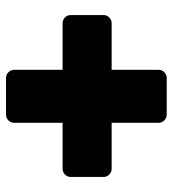

<svg xmlns="http://www.w3.org/2000/svg" viewBox="12 -658 574 638"><g transform="rotate(90 299.0 -339.0)"><path d="M212 -99V-260H57Q46 -260 38 -268Q30 -276 30 -287V-396Q30 -407 38 -415Q46 -423 57 -423H212V-579Q212 -590 220 -598Q228 -606 239 -606H361Q372 -606 380 -598Q388 -590 388 -579V-423H541Q552 -423 560 -415Q568 -407 568 -396V-287Q568 -276 560 -268Q552 -260 541 -260H388V-99Q388 -88 380 -80Q372 -72 361 -72H239Q228 -72 220 -80Q212 -88 212 -99Z"/></g></svg>

Font: Rubik One
Style: Regular
Weight: 400
Designer: Hubert and Fischer with Elvire Volk Leonovitch
Foundry: Hubert and Fischer with Elvire Volk Leonovitch
Version: Version 1.001